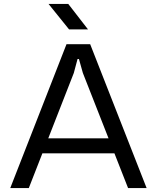

<svg xmlns="http://www.w3.org/2000/svg" viewBox="-20 -953 796 973"><path d="M32 0 317 -729H437L723 0H629L400 -583L380 -654H373L354 -583L126 0ZM180 -176 210 -252H544L575 -176ZM330 -804 226 -933H326L426 -804Z"/></svg>

Font: Hubot Sans
Style: Regular
Weight: 400
Designer: Deni Anggara
Foundry: GitHub, Inc., Subsidiary of Microsoft Corporation
Version: Version 2.000